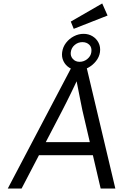

<svg xmlns="http://www.w3.org/2000/svg" viewBox="-20 -1092 713 1112"><path d="M25 0 393 -700H482L648 0H563L457 -454Q453 -473 448 -498.5Q443 -524 437.5 -551.5Q432 -579 427 -605Q422 -631 418 -651H438Q426 -626 414 -600.5Q402 -575 389.5 -549.5Q377 -524 364.5 -499Q352 -474 339 -449L105 0ZM167 -193 206 -269H537L559 -193ZM434 -685Q405 -685 382 -699.5Q359 -714 347.5 -738Q336 -762 340 -790Q344 -820 362.5 -844Q381 -868 408 -882Q435 -896 464 -896Q493 -896 516 -882Q539 -868 551 -844Q563 -820 559 -790Q555 -762 536 -738Q517 -714 490 -699.5Q463 -685 434 -685ZM441 -734Q466 -734 486 -750.5Q506 -767 509 -790Q513 -817 497.5 -832.5Q482 -848 457 -848Q432 -848 412.5 -831.5Q393 -815 390 -790Q387 -767 402 -750.5Q417 -734 441 -734ZM407 -925 390 -967 572 -1072 603 -1002Z"/></svg>

Font: Lexend Light
Style: Italic
Weight: 300
Italic angle: -8.13011°
Designer: Bonnie Shaver-Troup, Thomas Jockin
Foundry: Lexend
Version: Version 1.007